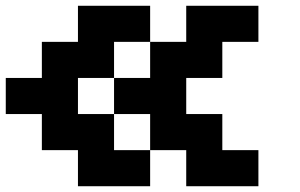

<svg xmlns="http://www.w3.org/2000/svg" viewBox="-20 -895 1040 665"><path d="M250 -812.5V-875H375H500V-812.5V-750H562.5H625V-812.5V-875H750H875V-812.5V-750H812.5H750V-687.5V-625H687.5H625V-562.5V-500H687.5H750V-437.5V-375H812.5H875V-312.5V-250H750H625V-312.5V-375H562.5H500V-312.5V-250H375H250V-312.5V-375H187.5H125V-437.5V-500H62.5H0V-562.5V-625H62.5H125V-687.5V-750H187.5H250ZM500 -687.5V-750H437.5H375V-687.5V-625H312.5H250V-562.5V-500H312.5H375V-437.5V-375H437.5H500V-437.5V-500H437.5H375V-562.5V-625H437.5H500Z"/></svg>

Font: Press Start 2P
Style: Regular
Weight: 500
Monospace: yes
Version: Version 2.14